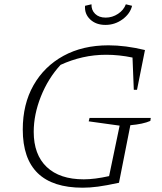

<svg xmlns="http://www.w3.org/2000/svg" viewBox="-20 -866 756 894"><path d="M365 8Q86 8 86 -263Q86 -381 136 -469Q186 -557 275.5 -606Q365 -655 485 -655Q564 -655 655 -633L618 -448H603L597 -598Q535 -611 474 -611Q418 -611 365 -599Q312 -587 262 -564Q204 -501 170.5 -417Q137 -333 137 -252Q137 -146 197.5 -88.5Q258 -31 370 -31Q421 -31 488 -46L537 -281L393 -301L397 -317H682L680 -303Q646 -288 587 -283L534 -15Q474 -2 436 3Q398 8 365 8ZM471 -750Q427 -750 400 -775.5Q373 -801 376 -839L406 -846Q405 -819 423 -801.5Q441 -784 472 -784Q503 -784 529.5 -801.5Q556 -819 566 -846L595 -839Q586 -802 550.5 -776Q515 -750 471 -750Z"/></svg>

Font: Piazzolla ExtraLight
Style: Italic
Weight: 200
Italic angle: -11.3°
Designer: Juan Pablo del Peral
Foundry: Huerta Tipografica
Version: Version 1.330